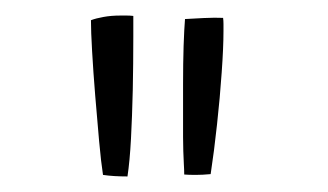

<svg xmlns="http://www.w3.org/2000/svg" viewBox="-20 -751 422 247"><path d="M144 -524Q135 -524 127 -524.5Q119 -525 112.5 -526Q110 -542 107.5 -569.5Q105 -597 102.5 -627.8Q100 -658.5 98.5 -684.8Q97 -711 97 -725Q103.5 -727.5 113.2 -729.2Q123 -731 135 -731Q139 -731 143.2 -731Q147.5 -731 151.5 -730.5Q151.5 -725.5 151.5 -718.8Q151.5 -712 151.5 -703.5Q151.5 -669 150.8 -635Q150 -601 148.5 -572.5Q147 -544 144 -524ZM217 -526.5Q217 -532 216.5 -540Q216 -548 215.8 -556.8Q215.5 -565.5 215.5 -574.8Q215.5 -584 215.5 -592.5Q215.5 -616.5 215.5 -643Q215.5 -669.5 216.2 -692Q217 -714.5 218 -726.5Q227 -727 242 -727.8Q257 -728.5 267 -728Q267.5 -724.5 267.5 -720.2Q267.5 -716 267.5 -711Q267.5 -690 265.2 -657.8Q263 -625.5 259.2 -591Q255.5 -556.5 251 -527Q240.5 -526 231.5 -526Q222.5 -526 217 -526.5Z"/></svg>

Font: Grandstander Thin ExtraLight
Style: Regular
Weight: 250
Version: Version 1.200